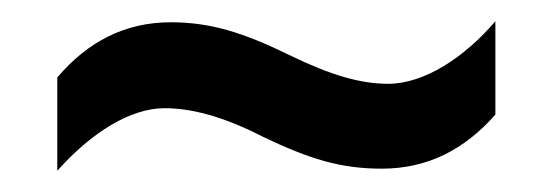

<svg xmlns="http://www.w3.org/2000/svg" viewBox="-20 -443 521 181"><path d="M228 -314C272 -293 301 -284 340 -284C383 -284 418 -302 447 -335V-423C418 -389 380 -364 346 -364C320 -364 292 -372 253 -391C210 -412 179 -422 141 -422C98 -422 63 -404 34 -370V-282C66 -318 103 -341 135 -341C161 -341 191 -333 228 -314Z"/></svg>

Font: Noto Sans Armenian Condensed Medium
Style: Regular
Weight: 500
Width: 3
Designer: Monotype Design Team
Foundry: Monotype Imaging Inc.
Version: Version 2.008